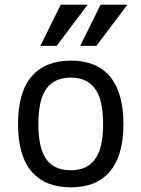

<svg xmlns="http://www.w3.org/2000/svg" viewBox="-20 -786 605 821"><path d="M507.8 -254.9Q507.8 -121.6 450.4 -53.2Q393.1 15.1 283.2 15.1Q173.3 15.1 115.2 -52.5Q57.1 -120.1 57.1 -254.9Q57.1 -392.1 115.5 -459.5Q173.8 -526.9 283.2 -526.9Q393.6 -526.9 450.7 -458.3Q507.8 -389.6 507.8 -254.9ZM420.9 -254.9Q420.9 -359.4 386.5 -406.7Q352.1 -454.1 283.2 -454.1Q212.4 -454.1 178.2 -406.5Q144 -358.9 144 -254.9Q144 -154.8 177 -106.4Q210 -58.1 283.2 -58.1Q353 -58.1 387 -106Q420.9 -153.8 420.9 -254.9ZM392.1 -589.8H322.8L410.2 -766.1H524.9ZM222.2 -589.8H152.8L239.7 -766.1H355Z"/></svg>

Font: ClearSansRegular
Style: Regular
Weight: 400
Foundry: Intel Corporation
Version: Version 1.00